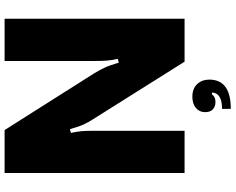

<svg xmlns="http://www.w3.org/2000/svg" viewBox="-112 -690 999 814"><g transform="rotate(-90 387.0 -283.5)"><path d="M60 0V-763H242L484 -381Q497 -359 506.5 -339Q516 -319 528 -279L544 -283Q538 -311 536.5 -330Q535 -349 535 -380V-763H714V0H532L288 -388Q275 -408 266 -427.5Q257 -447 246 -486L230 -482Q236 -454 237.5 -435.5Q239 -417 239 -386V0ZM332 159Q386 159 398 131Q401 125 401 116H393Q384 131 361 131Q342 131 330 120Q318 109 318 87Q318 63 336 48Q354 33 383 33Q418 33 437 53.5Q456 74 456 105Q456 196 332 196Z"/></g></svg>

Font: Open Sauce Sans Black
Style: Regular
Weight: 900
Designer: Alfredo Marco Pradil
Foundry: Creative Sauce Fz LLC
Version: Version 1.477